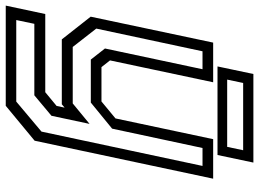

<svg xmlns="http://www.w3.org/2000/svg" viewBox="-160 -584 924 685"><g transform="rotate(90 302.5 -242.0)"><path d="M101 0 20 -103 112.5 -540H254L176 -172L200 -141.5H322.5L383 -191.5L457 -540H598L462.5 97L338 200H-19.5L10.5 59H289.5L338.5 18.5L344.5 -10L332.5 0ZM32 162.5H323L430 72.5L552.5 -502H488.5L419.5 -179.5L326.5 -103.5H173L133.5 -154L207.5 -502H143.5L62.5 -123L128 -39H329.5L402.5 -99L373.5 37L300.5 98H45.5ZM197.5 -555.5 224.5 -683.5H540.5L513.5 -555.5ZM244.5 -590H484.5L496.5 -647H256.5Z"/></g></svg>

Font: Tourney
Style: Italic
Weight: 400
Italic angle: -12°
Version: Version 1.015